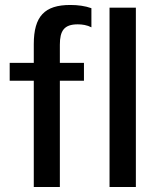

<svg xmlns="http://www.w3.org/2000/svg" viewBox="-20 -753 640 773"><path d="M221 -500V-573C221 -629 238 -655 293 -655C311 -655 331 -652 348 -643V-720C323 -729 294 -733 263 -733C160 -733 116 -688 116 -575V-500H19V-428H116V0H221V-428H318V-500ZM421 0H527V-722H421Z"/></svg>

Font: Perun Medium
Style: Regular
Weight: 500
Foundry: Copyright (c) Stefan Peev, Context Ltd, 2016
Version: Version 1.089